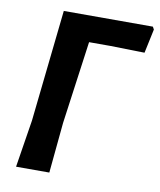

<svg xmlns="http://www.w3.org/2000/svg" viewBox="-76 -711 650 779"><g transform="rotate(10 248.5 -322.0)"><path d="M491 -650 497 -639 476 -540 335 -543H247L200 -202L180 6H43L74 -189L124 -650Z"/></g></svg>

Font: Alegreya Sans SC
Style: Bold Italic
Weight: 700
Italic angle: -7°
Designer: Juan Pablo del Peral
Foundry: Huerta Tipografica
Version: Version 2.007